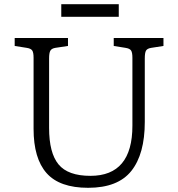

<svg xmlns="http://www.w3.org/2000/svg" viewBox="-20 -881 847 915"><path d="M400 14Q264 14 202 -56Q140 -126 140 -267V-606Q140 -631 133.5 -640.5Q127 -650 107 -653L50 -662V-700H304V-662L244 -653Q226 -650 220 -639.5Q214 -629 214 -602V-271Q214 -152 259 -97.5Q304 -43 411 -43Q611 -43 611 -282V-606Q611 -631 604.5 -640.5Q598 -650 578 -653L522 -662V-700H759V-662L701 -653Q682 -650 676 -640Q670 -630 670 -602V-300Q670 -147 606 -66.5Q542 14 400 14ZM272 -801V-861H546V-801Z"/></svg>

Font: Literata 12pt Light
Style: Regular
Weight: 300
Designer: Latin by Veronika Burian and Jose Scaglione. Greek by Irene Vlachou. Cyrillic by Vera Evstafieva.
Foundry: TypeTogether
Version: Version 3.002